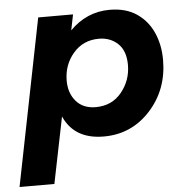

<svg xmlns="http://www.w3.org/2000/svg" viewBox="-65 -595 807 840"><g transform="rotate(-5 338.0 -175.0)"><path d="M140 194H-13L133 -538H286L272 -469Q346 -544 447 -544Q517.5 -544 565 -512Q612.5 -480 636.8 -426Q661 -372 661 -306Q661 -175 578.5 -84.5Q496 6 374 6Q245 6 199 -97ZM350 -125Q421 -125 463.5 -177Q506 -229 506 -297Q506 -359 472.5 -390.5Q439 -422 389 -422Q320 -422 276.5 -371.5Q233 -321 233 -251Q233 -196.5 263.8 -160.8Q294.5 -125 350 -125Z"/></g></svg>

Font: Argentum Sans SemiBold
Style: Italic
Weight: 600
Italic angle: -11°
Designer: Julieta Ulanovsky (font), Cristiano Sobral (main changes and remaster)
Foundry: Julieta Ulanovsky (font), Cristiano Sobral (main changes and remaster)
Version: Version 2.007;June 15, 2022;FontCreator 14.0.0.2814 64-bit; 